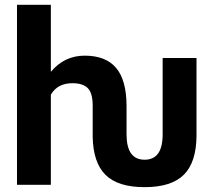

<svg xmlns="http://www.w3.org/2000/svg" viewBox="-20 -770 891 800"><path d="M582.5 9.8Q471.2 9.8 419.7 -41.3Q368.2 -92.3 366.2 -199.7V-334Q365.2 -384.3 344.7 -403.8Q324.2 -423.3 281.7 -423.3Q219.7 -423.3 191.9 -375.5V0H50.8V-750H191.9V-470.7Q248 -538.1 333 -538.1Q420.4 -538.1 463.6 -487.3Q506.8 -436.5 507.3 -329.6V-210Q507.3 -104.5 582.5 -104.5Q657.7 -104.5 657.7 -210V-528.3H798.8V-205.6Q798.3 -94.7 746.6 -42.5Q694.8 9.8 582.5 9.8Z"/></svg>

Font: Roboto
Style: Bold
Weight: 700
Designer: Google
Version: Version 2.134; 2016; ttfautohint (v1.6)